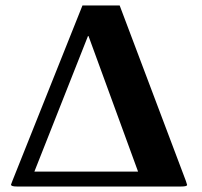

<svg xmlns="http://www.w3.org/2000/svg" viewBox="-20 -678 736 698"><path d="M299.8 -546.9 105 -54.2H481.9L301.8 -546.9ZM415 -658.2 655.8 -20Q659.7 -7.8 660.2 -5.9Q660.2 0 639.2 0H41Q20 0 20 -6.8Q20 -7.8 24.9 -20L279.8 -658.2Z"/></svg>

Font: Linux Biolinum
Style: Bold
Weight: 700
Designer: Philipp H. Poll
Foundry: Philipp H. Poll
Version: Version 1.3.2 ; ttfautohint (v0.9)